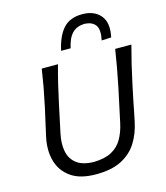

<svg xmlns="http://www.w3.org/2000/svg" viewBox="-139 -1080 1031 1196"><g transform="rotate(-15 376.0 -482.0)"><path d="M331.5 11Q229 11 169.8 -31Q110.5 -73 91.2 -142.5Q72 -212 90 -295Q95.5 -323 107 -371Q118.5 -419 130 -473.5Q144.5 -541 154.8 -597Q165 -653 174 -713H278.5Q262 -653 248.5 -597Q235 -541 220.5 -473L182 -292Q168.5 -229 178.5 -178.5Q188.5 -128 227 -98.2Q265.5 -68.5 337.5 -67Q409 -68.5 453 -92.5Q497 -116.5 521.5 -159.2Q546 -202 558 -258L604 -473Q618 -541 628.2 -597.5Q638.5 -654 647.5 -713H752Q736 -654 722.5 -597.5Q709 -541 694.5 -473Q684.5 -427.5 675.5 -382.5Q666.5 -337.5 659.2 -300.2Q652 -263 647 -241Q632 -169.5 596.5 -112.5Q561 -55.5 496.8 -22.2Q432.5 11 331.5 11ZM580 -785.5Q594.5 -854 572.8 -882.8Q551 -911.5 502 -913.5Q452.5 -911.5 423.5 -882.2Q394.5 -853 380.5 -788.5H319Q339 -880.5 382 -927.8Q425 -975 504 -975Q582 -975 621.8 -927.2Q661.5 -879.5 642 -788.5Z"/></g></svg>

Font: Commissioner Flair
Style: Italic
Weight: 400
Italic angle: -12°
Designer: Kostas Bartsokas
Foundry: Kostas Bartsokas
Version: Version 1.000; ttfautohint (v1.8.3)